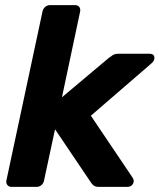

<svg xmlns="http://www.w3.org/2000/svg" viewBox="-20 -730 623 750"><path d="M25 0Q15 0 9 -7Q3 -14 5 -25L146 -685Q148 -696 156.5 -703Q165 -710 175 -710H273Q284 -710 289.5 -703Q295 -696 293 -685L222 -350L404 -503Q413 -510 421 -515Q429 -520 443 -520H565Q581 -520 583 -506.5Q585 -493 570 -481L335 -278L498 -36Q506 -24 499.5 -12Q493 0 477 0H367Q353 0 346.5 -5Q340 -10 336 -16L195 -225L152 -25Q150 -14 142 -7Q134 0 123 0Z"/></svg>

Font: Rubik SemiBold
Style: Italic
Weight: 600
Italic angle: -12°
Designer: Hubert and Fischer
Foundry: Hubert and Fischer
Version: Version 2.300;gftools[0.9.30]